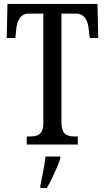

<svg xmlns="http://www.w3.org/2000/svg" viewBox="-20 -734 534 975"><path d="M116 0H375V-41H360C322 -41 292 -50 292 -113V-665H365C412 -665 427 -626 431 -582L436 -541H479L475 -714H18L14 -541H58L62 -582C66 -626 81 -665 127 -665H200V-108C200 -49 169 -41 131 -41H116ZM185 208V221H218C242 179 273 113 286 71V61H211C206 110 194 163 185 208Z"/></svg>

Font: Noto Serif Myanmar ExtCond
Style: Regular
Weight: 400
Width: 2
Designer: Ben Mitchell and the Monotype Design Team
Foundry: Monotype Imaging Inc.
Version: Version 2.106